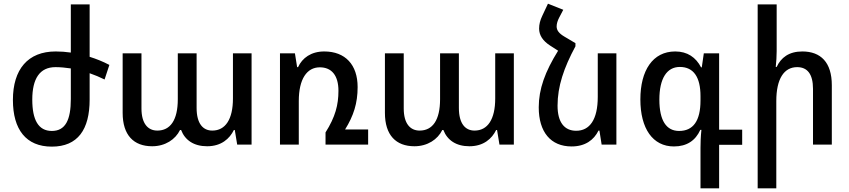

<svg xmlns="http://www.w3.org/2000/svg" viewBox="-20 -784 4604 1041"><path d="M466 -244V-387C494 -377 521 -366 547 -353L573 -432C537 -451 501 -465 466 -476V-760H364V-499C337 -503 309 -505 282 -505C131 -505 50 -408 50 -242C50 -82 121 11 261 11C402 11 466 -82 466 -244ZM281 -420C308 -420 336 -417 364 -413V-247C364 -134 335 -74 261 -74C188 -74 155 -134 155 -244C155 -357 195 -420 281 -420Z M805 9C876 9 931 -28 956 -79H962C983 -24 1031 9 1103 9C1180 9 1225 -32 1248 -79H1253L1266 0H1344V-495H1243V-250C1243 -137 1202 -76 1131 -76C1081 -76 1046 -113 1046 -199V-495H944V-246C944 -132 903 -76 833 -76C782 -76 747 -114 747 -196V-495H645V-172C645 -51 705 9 805 9Z M1851 -82C1897 -156 1919 -224 1919 -312C1919 -433 1852 -505 1738 -505C1667 -505 1619 -470 1596 -420H1591L1579 -495H1498V0H1600V-236C1600 -356 1644 -419 1714 -419C1778 -419 1815 -375 1815 -292C1815 -215 1798 -150 1745 -66V0H1976V-82Z M2227 9C2298 9 2353 -28 2378 -79H2384C2405 -24 2453 9 2525 9C2602 9 2647 -32 2670 -79H2675L2688 0H2766V-495H2665V-250C2665 -137 2624 -76 2553 -76C2503 -76 2468 -113 2468 -199V-495H2366V-246C2366 -132 2325 -76 2255 -76C2204 -76 2169 -114 2169 -196V-495H2067V-172C2067 -51 2127 9 2227 9Z M3100 -550 3041 -585C3010 -603 2998 -620 2998 -641C2998 -655 3003 -672 3012 -689L3034 -731L2951 -764L2920 -698C2909 -675 2903 -653 2903 -629C2903 -593 2923 -563 2961 -538L3006 -509C2935 -395 2901 -301 2901 -202C2901 -68 2966 10 3079 10C3153 10 3200 -25 3225 -76H3230L3242 0H3322V-495H3221V-259C3221 -135 3177 -75 3104 -75C3040 -75 3003 -121 3003 -211C3003 -316 3037 -416 3100 -533Z M3778 237H3879V1H4004V-81H3879V-495H3796L3785 -419H3781C3753 -473 3707 -505 3641 -505C3519 -505 3452 -402 3452 -245C3452 -87 3519 10 3634 10C3704 10 3751 -22 3777 -80H3783C3779 -43 3778 -7 3778 18ZM3662 -74C3593 -74 3555 -130 3555 -244C3555 -358 3595 -421 3666 -421C3741 -421 3778 -365 3778 -263V-239C3778 -128 3738 -74 3662 -74Z M4191 -760H4088V237H4189V-236C4189 -357 4231 -420 4302 -420C4357 -420 4388 -383 4388 -302V0H4490V-322C4490 -446 4430 -505 4330 -505C4257 -505 4214 -471 4191 -421H4186C4189 -450 4191 -478 4191 -507Z"/></svg>

Font: Noto Sans Armenian SemiCondensed Medium
Style: Regular
Weight: 500
Width: 4
Designer: Monotype Design Team
Foundry: Monotype Imaging Inc.
Version: Version 2.008